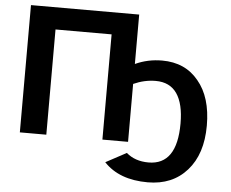

<svg xmlns="http://www.w3.org/2000/svg" viewBox="-59 -757 1243 1034"><g transform="rotate(5 563.0 -240.0)"><path d="M651.9 0H513.2V-568.8H210V0H66.9V-688H651.9V-420.9Q719.7 -452.1 796.9 -452.1Q922.4 -452.1 994.1 -363.8Q1066.9 -277.3 1066.9 -124Q1066.9 30.3 988 119.1Q909.2 208 775.9 208Q621.6 208 539.1 120.1L650.9 60.1Q697.8 101.1 771 101.1Q924.8 101.1 924.8 -123Q924.8 -229.5 886.7 -284.7Q848.6 -339.8 772 -339.8Q711.4 -339.8 651.9 -313Z"/></g></svg>

Font: Libra Sans Modern
Style: Bold
Weight: 700
Foundry: Stefan Peev, Context Ltd
Version: Version 1.000